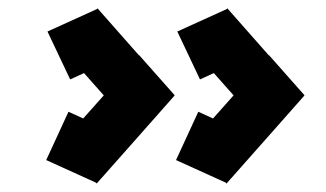

<svg xmlns="http://www.w3.org/2000/svg" viewBox="-20 -478 775 457"><path d="M311 -155 210 -41 209 -43 90 -97 143 -212 178 -196 227 -251 180 -304 147 -289 93 -403 212 -457V-458H213L214 -456L311 -346V-347L396 -251H395V-250ZM620 -155 519 -41 518 -43 399 -97 452 -212 487 -196 536 -251 489 -304 456 -289 402 -403 521 -457V-458H522L523 -456L620 -346V-347L705 -251H704V-250Z"/></svg>

Font: Blaka Ink
Style: Regular
Weight: 400
Designer: Mohamed Gaber
Foundry: Kief Type Foundry
Version: Version 1.003; ttfautohint (v1.8.4.7-5d5b)